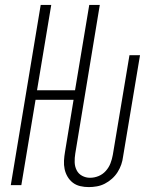

<svg xmlns="http://www.w3.org/2000/svg" viewBox="-20 -755 640 783"><path d="M342 8Q324 8 307 4Q290 0 277 -10Q264 -20 255.5 -34.5Q247 -49 243.5 -65.5Q240 -82 241 -100Q242 -118 245 -135L280 -348H125L67 0H24L146 -735H189L131 -387H286L344 -735H387L287 -129Q284 -111 284.5 -93.5Q285 -76 292.5 -61Q300 -46 315 -38Q330 -30 347 -30Q365 -30 382 -37Q399 -44 411.5 -58Q424 -72 430.5 -89Q437 -106 440 -123L508 -530H551L482 -117Q480 -100 474.5 -84Q469 -68 459.5 -53Q450 -38 436.5 -26Q423 -14 407.5 -6Q392 2 375 5Q358 8 342 8Z"/></svg>

Font: Iosevka Curly XLtExObl
Style: Regular
Weight: 200
Width: 7
Italic angle: -9°
Monospace: yes
Designer: Belleve Invis
Foundry: Belleve Invis
Version: Version 11.0.1; ttfautohint (v1.8.3)